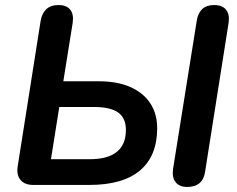

<svg xmlns="http://www.w3.org/2000/svg" viewBox="-20 -733 941 761"><path d="M112 0Q78 0 61.5 -19.5Q45 -39 50 -73L141 -650Q146 -680 163.5 -696.5Q181 -713 212 -713Q244 -713 258.5 -694.5Q273 -676 268 -642L231 -411H368Q447 -411 499 -387Q551 -363 577 -321.5Q603 -280 603 -225Q603 -115 535 -57.5Q467 0 334 0ZM182 -102H336Q407 -102 443 -131Q479 -160 479 -218Q479 -265 448.5 -287Q418 -309 351 -309H215ZM722 8Q691 8 676 -11Q661 -30 666 -64L760 -652Q765 -682 782 -697.5Q799 -713 829 -713Q861 -713 876 -694.5Q891 -676 886 -642L793 -53Q789 -23 771 -7.5Q753 8 722 8Z"/></svg>

Font: Nunito ExtraLight
Style: Italic
Weight: 200
Italic angle: -9°
Designer: Vernon Adams
Foundry: Vernon Adams
Version: Version 3.602